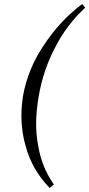

<svg xmlns="http://www.w3.org/2000/svg" viewBox="-20 -727 442 951"><path d="M108 0Q86 -73 86 -154Q86 -199 94 -252Q118 -386 197 -503Q277 -625 387 -707L402 -689Q310 -604 253 -492Q194 -379 172 -252Q159 -176 159 -115Q159 -60 168 -11Q186 101 247 187L226 204Q139 114 108 0Z"/></svg>

Font: Linux Libertine O
Style: Italic
Weight: 400
Italic angle: -12°
Designer: Philipp H. Poll
Foundry: Philipp H. Poll
Version: Version 5.1.6